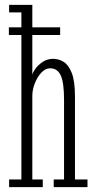

<svg xmlns="http://www.w3.org/2000/svg" viewBox="-20 -770 394 790"><path d="M16.5 -626V-657.5H227.5V-626ZM17.5 0V-31.5H68V-719H17.5V-750H113V-462Q114.5 -471.5 125.8 -487.2Q137 -503 156 -515.5Q175 -528 199 -528Q220.5 -528 241 -516Q261.5 -504 275 -470.5Q288.5 -437 288.5 -371.5V-31.5H340V0H201V-31.5H243.5V-359.5Q243.5 -430 230 -459.5Q216.5 -489 186.5 -489Q167 -489 150.5 -471.5Q134 -454 123.8 -428.5Q113.5 -403 113 -378V-31.5H156V0Z"/></svg>

Font: Imbue Thin 10pt ExtraLight
Style: Regular
Weight: 250
Version: Version 1.102